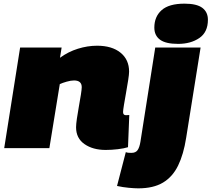

<svg xmlns="http://www.w3.org/2000/svg" viewBox="-20 -810 1157 1050"><path d="M90 -550H317L308 -494Q353 -527 406 -543.5Q459 -560 511 -560Q592 -560 639 -522Q686 -484 686 -418Q686 -404 681 -372Q676 -340 669.5 -303.5Q663 -267 658 -237Q653 -207 653 -197Q653 -180 669 -180Q678 -180 687 -181L680 -5Q658 2 624 6Q590 10 558 10Q488 10 442 -22Q396 -54 396 -114Q396 -130 400.5 -161.5Q405 -193 411.5 -228.5Q418 -264 422.5 -293Q427 -322 427 -333Q427 -370 385 -370Q368 -370 345 -363.5Q322 -357 307 -350L250 0H3ZM989 -790Q1056 -790 1086.5 -767Q1117 -744 1117 -702Q1117 -634 1070 -602Q1023 -570 954 -570Q886 -570 855 -593Q824 -616 824 -659Q824 -719 864 -754.5Q904 -790 989 -790ZM1077 -550 998 -56Q984 34 954 95.5Q924 157 871.5 188.5Q819 220 736 220Q716 220 684 217Q652 214 620 207L668 22Q675 25 684 25.5Q693 26 699 26Q722 26 732.5 11Q743 -4 748 -35L829 -550Z"/></svg>

Font: Georama Expanded Black
Style: Italic
Weight: 900
Width: 7
Italic angle: -9°
Designer: Jean-Baptiste Levee
Foundry: Production Type
Version: Version 1.000